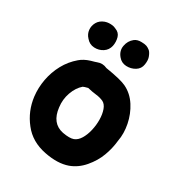

<svg xmlns="http://www.w3.org/2000/svg" viewBox="-177 -858 925 992"><g transform="rotate(30 285.0 -362.5)"><path d="M236 7Q316 23 373 3Q420 -14 455 -55Q490 -96 507 -142Q524 -187 529 -236Q538 -283 527.5 -336Q517 -389 488.5 -433.5Q460 -478 415 -500Q383 -516 289 -531Q261 -544 233 -533Q229 -531 221 -529Q201 -523 200 -523Q164 -512 141 -492Q102 -459 77.5 -414Q53 -369 43.5 -318Q34 -267 40 -217Q50 -136 100 -73Q149 -10 236 7ZM262 -129Q189 -144 179 -233Q173 -278 188 -320Q203 -362 231 -386L241 -390Q242 -390 259 -395Q288 -388 311.5 -385.5Q335 -383 355 -374Q373 -365 382 -340Q391 -315 391.5 -282.5Q392 -250 384.5 -217.5Q377 -185 362.5 -161Q348 -137 327 -129Q305 -121 262 -129ZM261 -648Q266 -673 259 -698Q252 -722 227 -731Q216 -737 203 -738Q195 -739 184.5 -738.5Q174 -738 162 -734Q135 -724 123 -702.5Q111 -681 113.5 -657.5Q116 -634 133 -616Q152 -593 180.5 -591.5Q209 -590 232 -605Q255 -620 261 -648ZM452 -647Q456 -673 450 -690Q442 -712 432 -721Q421 -730 410 -734Q397 -738 380 -738Q354 -739 338 -726Q314 -707 308 -674.5Q302 -642 325 -615Q343 -593 371.5 -591.5Q400 -590 424 -604.5Q448 -619 452 -647Z"/></g></svg>

Font: Balsamiq Sans
Style: Bold
Weight: 700
Designer: Michael Angeles
Foundry: Balsamiq SRL
Version: Version 1.020; ttfautohint (v1.8.4.7-5d5b);gftools[0.9.26]